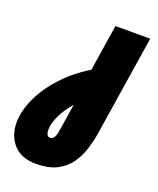

<svg xmlns="http://www.w3.org/2000/svg" viewBox="-191 -598 737 897"><g transform="rotate(20 177.5 -149.0)"><path d="M96 217Q24 217 -15 174.5Q-54 132 -54 66Q-54 11 -25 -54Q4 -119 63.5 -183Q123 -247 215 -300L221 -151Q179 -118 151.5 -81.5Q124 -45 110.5 -11.5Q97 22 97 48Q97 62 102 71Q107 80 116 80Q125 80 131.5 74.5Q138 69 141.5 59Q145 49 147 36L179 -167L178 -205L226 -515H399L321 -15Q315 23 302.5 63.5Q290 104 266 139Q242 174 201 195.5Q160 217 96 217Z"/></g></svg>

Font: MuseoModerno ExtraBold
Style: Italic
Weight: 800
Italic angle: -9°
Designer: Pablo Cosgaya, Héctor Gatti, Marcela Romero, and the Authors of The MuseoModerno Project.
Foundry: Omnibus-Type Team
Version: Version 1.003